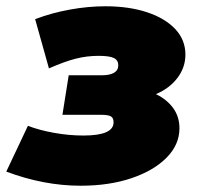

<svg xmlns="http://www.w3.org/2000/svg" viewBox="-51 -579 629 612"><path d="M206 13Q89 13 -31 -32L38 -178Q74 -164 121.5 -155.5Q169 -147 215 -147Q311 -147 311 -189Q311 -203 302.5 -208Q294 -213 273 -213H148L168 -339H272Q326 -339 326 -371Q326 -387 312 -394Q298 -401 263 -401Q226 -401 190.5 -392Q155 -383 105 -361L61 -518Q114 -538 172 -548.5Q230 -559 285 -559Q360 -559 417.5 -540Q475 -521 507.5 -486.5Q540 -452 540 -405Q540 -364 514.5 -330.5Q489 -297 446 -279Q481 -262 501 -234.5Q521 -207 521 -170Q521 -118 480 -76.5Q439 -35 368 -11Q297 13 206 13Z"/></svg>

Font: Montserrat Black
Style: Italic
Weight: 900
Italic angle: -11.3°
Designer: Julieta Ulanovsky
Foundry: Julieta Ulanovsky
Version: Version 9.000; ttfautohint (v1.8.4.7-5d5b)